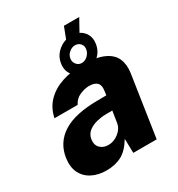

<svg xmlns="http://www.w3.org/2000/svg" viewBox="-180 -867 923 995"><g transform="rotate(-30 282.0 -370.0)"><path d="M168 10Q119.5 10 82.8 -8.8Q46 -27.5 28 -63.5Q10 -99.5 17.5 -151.5Q30 -236 101.2 -281.5Q172.5 -327 309.5 -327.5L360.5 -328L364 -354.5Q373.5 -416 304 -415Q279 -414 250.8 -402Q222.5 -390 207 -359.5H68.5Q80.5 -417 117.5 -454Q154.5 -491 209.2 -509Q264 -527 329 -527Q411.5 -527 457.2 -506.5Q503 -486 518.8 -449.5Q534.5 -413 527.5 -365L472.5 0H332.5L330.5 -85Q297.5 -30.5 258.8 -10.2Q220 10 168 10ZM242 -99.5Q275.5 -99.5 303.8 -122Q332 -144.5 337 -174L348 -244.5L307.5 -244Q282.5 -244 254.2 -237Q226 -230 205 -213.8Q184 -197.5 179.5 -169Q175 -136 193.8 -117.8Q212.5 -99.5 242 -99.5ZM328 -487.5Q285 -487.5 259 -515.8Q233 -544 240 -589Q245 -623.5 268.8 -648.2Q292.5 -673 324.5 -682.5L350.5 -750H442L402 -678Q426 -666.5 439 -642.5Q452 -618.5 447 -587Q441 -542.5 406.2 -515Q371.5 -487.5 328 -487.5ZM335 -536.5Q355 -536.5 370.8 -551.8Q386.5 -567 389.5 -586Q393 -606.5 381 -620.2Q369 -634 349 -634Q330.5 -634 314 -620.2Q297.5 -606.5 294.5 -586Q291.5 -567 303.5 -551.8Q315.5 -536.5 335 -536.5Z"/></g></svg>

Font: Public Sans ExtraBold
Style: Italic
Weight: 800
Italic angle: -8°
Designer: The Public Sans project authors (U.S. Web Design System). Libre Franklin designed by Pablo Impallari and Rodrigo Fuenzal
Version: Version 1.007; ttfautohint (v1.8.1) -l 8 -r 50 -G 200 -x 14 